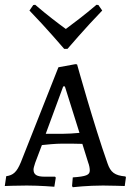

<svg xmlns="http://www.w3.org/2000/svg" viewBox="-20 -775 550 802"><path d="M248 -571H262C262 -571 338 -660 407 -731L391 -754L383 -755C333 -712 283 -675 255 -654C226 -675 178 -711 127 -755L119 -754L103 -731C172 -660 248 -571 248 -571ZM284 7C284 7 345 0 410 0C440 0 501 2 501 2L506 -34L504 -38C459 -42 442 -55 429 -93C372 -254 302 -506 302 -506L295 -507L224 -494L67 -97C50 -56 35 -43 6 -39L0 2C0 2 51 0 92 0C146 0 207 5 207 5L213 -33L210 -37H167C134 -37 120 -45 120 -67C120 -73 123 -82 127 -95L155 -169C174 -171 211 -175 241 -175C263 -175 304 -175 324 -174L348 -97C353 -84 355 -72 355 -63C355 -44 340 -38 284 -34L281 2ZM171 -216 244 -414H251L312 -220C293 -218 260 -216 239 -216Z"/></svg>

Font: Alegreya SC
Style: Regular
Weight: 400
Designer: Juan Pablo del Peral
Foundry: Huerta Tipografica
Version: Version 2.007;PS 002.007;hotconv 1.0.88;makeotf.lib2.5.64775